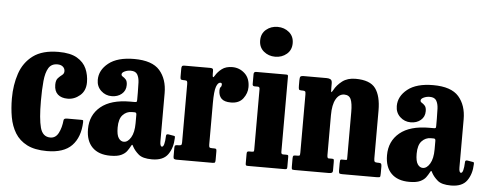

<svg xmlns="http://www.w3.org/2000/svg" viewBox="-51 -911 2691 1058"><g transform="rotate(5 1294.0 -382.0)"><path d="M20.5 -257.5Q20.5 -332.5 41.8 -395.5Q63 -458.5 114.2 -496.8Q165.5 -535 254.5 -535Q320.5 -535 357.5 -513.2Q394.5 -491.5 409.8 -456.5Q425 -421.5 425 -381.5Q425 -334.5 394.2 -308.5Q363.5 -282.5 326.5 -282.5Q291.5 -282.5 271.8 -300.2Q252 -318 252 -353Q252 -378.5 263 -390.2Q274 -402 285 -410Q296 -418 296 -431.5Q296 -446.5 285 -456.2Q274 -466 254.5 -466Q221 -466 205.5 -440.2Q190 -414.5 185.5 -367.8Q181 -321 181 -257.5Q181 -159 194.2 -110Q207.5 -61 250 -61Q279.5 -61 295 -90.8Q310.5 -120.5 314.5 -162Q315 -173 333.5 -173H410.5Q421 -173 422 -171Q423 -169 423 -161Q420 -77.5 375.5 -31.2Q331 15 238 15Q170 15 127.2 -7Q84.5 -29 61.2 -67Q38 -105 29.2 -154Q20.5 -203 20.5 -257.5Z M453 -125.5Q453 -203.5 509.2 -250Q565.5 -296.5 672 -296.5H696Q704.5 -296.5 706.8 -298.5Q709 -300.5 709 -309.5V-349.5Q709 -379.5 707.8 -406.2Q706.5 -433 696.5 -449.8Q686.5 -466.5 660 -466.5Q642 -466.5 626.5 -459.2Q611 -452 611 -442Q611 -434.5 619.5 -429.8Q628 -425 636.2 -415.8Q644.5 -406.5 644.5 -385.5Q644.5 -354.5 622.2 -336Q600 -317.5 567 -317.5Q532.5 -317.5 507.8 -340.8Q483 -364 483 -400.5Q483 -454.5 532 -493.5Q581 -532.5 673.5 -532.5Q773 -532.5 814.8 -484.8Q856.5 -437 856.5 -359.5V-93.5Q856.5 -64.5 867.5 -64.5Q882 -64.5 884.5 -126.5Q885 -136.5 897 -135L929 -129.5Q933.5 -128.5 933.8 -125.5Q934 -122.5 934 -117.5Q932.5 -63.5 906.5 -26.8Q880.5 10 818.5 10H818Q767 10 744.2 -9.5Q721.5 -29 710 -50.5Q706.5 -59 703.8 -60.2Q701 -61.5 696 -51Q689.5 -38.5 679.2 -24.2Q669 -10 648 0Q627 10 588 10Q523 10 488 -25.2Q453 -60.5 453 -125.5ZM615 -148Q615 -107 626.8 -90Q638.5 -73 655.5 -73Q677.5 -73 694.5 -101.2Q711.5 -129.5 711.5 -181V-228Q711.5 -240 702 -240H685Q656.5 -240 635.8 -218.2Q615 -196.5 615 -148Z M976 -420Q976 -432 973.2 -436Q970.5 -440 958.5 -440H952.5Q941.5 -440 938.8 -443.2Q936 -446.5 936 -457.5V-501.5Q936 -512.5 939.2 -516.2Q942.5 -520 953.5 -520H1094.5Q1103.5 -520 1107.5 -517.2Q1111.5 -514.5 1111.5 -505V-488.5Q1111.5 -458 1123.5 -479.5Q1136 -501 1158.2 -518Q1180.5 -535 1216 -535Q1255.5 -535 1284.8 -508.2Q1314 -481.5 1314 -432.5Q1314 -399 1291.8 -369.5Q1269.5 -340 1224.5 -340Q1188 -340 1172 -356Q1156 -372 1156 -401Q1156 -414.5 1161.2 -419.5Q1166.5 -424.5 1166.5 -434Q1166.5 -443.5 1157.5 -443.5Q1144 -443.5 1135 -418.8Q1126 -394 1126 -328V-99Q1126 -87 1129 -83.5Q1132 -80 1144 -80H1155Q1164.5 -80 1166.5 -76.5Q1168.5 -73 1168.5 -63.5V-18Q1168.5 -7.5 1166.2 -3.8Q1164 0 1154 0H954Q944.5 0 940.2 -3Q936 -6 936 -15.5V-65.5Q936 -75 939.8 -77.5Q943.5 -80 952.5 -80H956.5Q968.5 -80 972.2 -83Q976 -86 976 -98Z M1355.5 -695Q1355.5 -733 1382 -755.2Q1408.5 -777.5 1445.5 -777.5Q1482.5 -777.5 1509 -755.2Q1535.5 -733 1535.5 -695Q1535.5 -657 1509 -634.8Q1482.5 -612.5 1445.5 -612.5Q1408.5 -612.5 1382 -634.8Q1355.5 -657 1355.5 -695ZM1365 -440H1347.5Q1335.5 -440 1335.5 -451V-506.5Q1335.5 -520 1349 -520H1514.5Q1521 -520 1523.2 -518.2Q1525.5 -516.5 1525.5 -510V-92.5Q1525.5 -80 1536 -80H1552.5Q1560.5 -80 1563 -78.5Q1565.5 -77 1565.5 -69V-14Q1565.5 -5 1563 -2.5Q1560.5 0 1551.5 0H1349.5Q1341 0 1338.2 -2Q1335.5 -4 1335.5 -12.5V-65.5Q1335.5 -75 1338.5 -77.5Q1341.5 -80 1350.5 -80H1363.5Q1371.5 -80 1373.5 -82.2Q1375.5 -84.5 1375.5 -92.5V-427.5Q1375.5 -440 1365 -440Z M1613.5 -440H1607Q1595 -440 1592.5 -444.5Q1590 -449 1590 -465V-495Q1590 -511 1594 -515.5Q1598 -520 1612.5 -520H1739.5Q1752.5 -520 1760.8 -515Q1769 -510 1769 -493V-472Q1769 -450 1770.5 -445.8Q1772 -441.5 1780.5 -457Q1795.5 -485.5 1824.5 -507.8Q1853.5 -530 1898 -530Q1978.5 -530 2008.8 -488.5Q2039 -447 2039 -366.5V-102.5Q2039 -87.5 2043 -83.8Q2047 -80 2059 -80H2065Q2075 -80 2078.2 -76.2Q2081.5 -72.5 2081.5 -62V-23.5Q2081.5 -6 2078.8 -3Q2076 0 2059 0H1869.5Q1857 0 1854 -3.5Q1851 -7 1851 -20V-58.5Q1851 -67.5 1852 -73.8Q1853 -80 1860.5 -80H1883.5Q1889.5 -80 1889.8 -83.5Q1890 -87 1890 -100.5V-345.5Q1890 -393.5 1880.2 -415.8Q1870.5 -438 1843.5 -438Q1815 -438 1797.5 -407.2Q1780 -376.5 1780 -318V-98.5Q1780 -80 1787.5 -80H1807.5Q1815 -80 1816.5 -76.8Q1818 -73.5 1818 -60.5V-17Q1818 -6 1812.5 -3Q1807 0 1797 0H1606Q1594 0 1592 -3.2Q1590 -6.5 1590 -19V-62Q1590 -74 1592.8 -77Q1595.5 -80 1608 -80H1615Q1624 -80 1627 -82Q1630 -84 1630 -98.5V-419Q1630 -433 1626.8 -436.5Q1623.5 -440 1613.5 -440Z M2107 -125.5Q2107 -203.5 2163.2 -250Q2219.5 -296.5 2326 -296.5H2350Q2358.5 -296.5 2360.8 -298.5Q2363 -300.5 2363 -309.5V-349.5Q2363 -379.5 2361.8 -406.2Q2360.5 -433 2350.5 -449.8Q2340.5 -466.5 2314 -466.5Q2296 -466.5 2280.5 -459.2Q2265 -452 2265 -442Q2265 -434.5 2273.5 -429.8Q2282 -425 2290.2 -415.8Q2298.5 -406.5 2298.5 -385.5Q2298.5 -354.5 2276.2 -336Q2254 -317.5 2221 -317.5Q2186.5 -317.5 2161.8 -340.8Q2137 -364 2137 -400.5Q2137 -454.5 2186 -493.5Q2235 -532.5 2327.5 -532.5Q2427 -532.5 2468.8 -484.8Q2510.5 -437 2510.5 -359.5V-93.5Q2510.5 -64.5 2521.5 -64.5Q2536 -64.5 2538.5 -126.5Q2539 -136.5 2551 -135L2583 -129.5Q2587.5 -128.5 2587.8 -125.5Q2588 -122.5 2588 -117.5Q2586.5 -63.5 2560.5 -26.8Q2534.5 10 2472.5 10H2472Q2421 10 2398.2 -9.5Q2375.5 -29 2364 -50.5Q2360.5 -59 2357.8 -60.2Q2355 -61.5 2350 -51Q2343.5 -38.5 2333.2 -24.2Q2323 -10 2302 0Q2281 10 2242 10Q2177 10 2142 -25.2Q2107 -60.5 2107 -125.5ZM2269 -148Q2269 -107 2280.8 -90Q2292.5 -73 2309.5 -73Q2331.5 -73 2348.5 -101.2Q2365.5 -129.5 2365.5 -181V-228Q2365.5 -240 2356 -240H2339Q2310.5 -240 2289.8 -218.2Q2269 -196.5 2269 -148Z"/></g></svg>

Font: Besley* Condensed
Style: Bold
Weight: 700
Width: 3
Designer: Owen Earl
Foundry: indestructible type*
Version: Version 3.000; ttfautohint (v1.8.3)